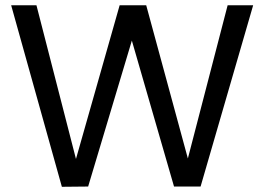

<svg xmlns="http://www.w3.org/2000/svg" viewBox="-20 -717 1016 738"><path d="M272 -106 439.9 -696.8H542L702.1 -107.9L855 -696.8H953.1L751 0H648.9L486.8 -561L318.8 0L217.8 1L22.9 -696.8H120.1Z"/></svg>

Font: PoppinsZ
Style: Regular
Weight: 400
Designer: Ninad Kale (Devanagari), Jonny Pinhorn (Latin)
Foundry: Indian Type Foundry
Version: Version 3.002;FEAKit 1.0